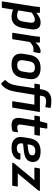

<svg xmlns="http://www.w3.org/2000/svg" viewBox="1219 -1954 932 3410"><g transform="rotate(90 1685.0 -249.0)"><path d="M278.3 12Q240 12 200.2 2.3Q160.4 -7.3 137.7 -23.3L149.4 -116.4Q171.7 -102.4 202.3 -94.5Q232.8 -86.5 259.4 -86.5Q303.9 -86.5 329.3 -113.7Q354.7 -140.9 363.6 -197.7L380.6 -304.9Q388.6 -355.7 374.6 -379Q360.7 -402.2 325.5 -402.2Q295.2 -402.2 259.7 -383.1Q224.1 -364 178 -323.8L186.6 -412.3Q241 -459.4 285.8 -481.7Q330.7 -504.1 380.7 -504.1Q453 -504.1 482.7 -459Q512.3 -413.8 498 -323.2L476.3 -187Q460.3 -89 410.7 -38.5Q361 12 278.3 12ZM15.1 185Q3.1 185 5.1 173.3L91.8 -373Q96.1 -400 98.6 -427.9Q101.1 -455.7 102.5 -479.1Q102.5 -492.1 115.5 -492.1H197Q208.3 -492.1 208.7 -480.4Q209 -472.4 209 -459.7Q209 -447 208.5 -434.5Q208 -422 206 -414L204.7 -358.2L120.1 173.3Q118.1 185 107.7 185Z M572.5 0Q560.4 0 562.4 -11.7L619.1 -369Q624.1 -398.7 626.6 -425.9Q629.1 -453.1 630.5 -479.7Q630.5 -492.1 643.5 -492.1H725Q730.6 -492.1 733.5 -489.6Q736.3 -487.1 736.7 -481Q737.3 -463.1 736 -440.6Q734.7 -418.1 732 -400.1L730.1 -342.4L677.4 -11.7Q676.4 -6.7 673.8 -3.3Q671.1 0 665.1 0ZM712.1 -297.7 722.7 -400.1Q747.7 -430.1 775.5 -453.4Q803.3 -476.8 832.4 -490.4Q861.5 -504.1 887.9 -504.1Q908.3 -504.1 916 -500.7Q921.7 -499.1 923 -495.4Q924.3 -491.7 923.3 -486Q920.6 -463 915.6 -435.9Q910.6 -408.7 904.6 -384.6Q901.2 -372 889.9 -374.9Q883.2 -376.6 874.6 -377.6Q865.9 -378.6 854.6 -378.6Q832.3 -378.6 807.5 -369.3Q782.7 -360 758.5 -342Q734.4 -324 712.1 -297.7Z M1127.5 12Q1019.3 12 969.6 -42.7Q919.8 -97.4 936.5 -199.1L954.8 -309.6Q971.4 -408.3 1029.7 -456.2Q1087.9 -504.1 1190.7 -504.1Q1295.6 -504.1 1347.1 -450.4Q1398.7 -396.6 1382.7 -294.3L1365.7 -185.8Q1349.7 -83.8 1291.1 -35.9Q1232.6 12 1127.5 12ZM1137.2 -88.9Q1189.7 -88.9 1216.7 -114Q1243.8 -139 1252.7 -197.2L1266.7 -285.3Q1276.3 -346.4 1254.8 -374.8Q1233.2 -403.2 1181.3 -403.2Q1128.9 -403.2 1102.8 -378.1Q1076.7 -353 1067.1 -295.2L1052.5 -206.1Q1043.2 -147.3 1063.1 -118.1Q1083 -88.9 1137.2 -88.9Z M1663.2 -393.6 1611.3 -70.9Q1603.3 -22.8 1591.9 17.4Q1580.5 57.6 1564 91Q1547.4 124.3 1525.3 150.1Q1503.3 176 1473.1 195Q1469.8 197 1466.3 196.5Q1462.8 196 1459.1 192.6L1404.6 133.2Q1400.6 129.5 1401.8 124.7Q1402.9 119.8 1407.9 115.1Q1430.6 94.5 1448 67.1Q1465.3 39.6 1478 4.2Q1490.6 -31.3 1496.9 -74.2L1547.2 -393.6H1475.6Q1463.9 -393.6 1465.9 -405.3L1477.3 -480.4Q1479.3 -492.1 1490.3 -492.1H1563.3L1569.6 -532.3Q1583.6 -615 1632.6 -655Q1681.6 -695 1771.9 -695Q1801.7 -695 1835.4 -691.8Q1869.1 -688.7 1888.8 -683.3Q1893.8 -682.3 1895.6 -679.5Q1897.4 -676.6 1896.4 -671.3L1885.4 -599.2Q1883 -586.5 1872.4 -588.9Q1848.4 -594.5 1823.8 -598.2Q1799.1 -601.8 1776.9 -601.8Q1736.3 -601.8 1713.8 -586.3Q1691.2 -570.7 1686.2 -538.4L1678.6 -492.1H1957.5Q1963.2 -492.1 1966.2 -489.2Q1969.2 -486.4 1967.8 -480.4L1893.2 -11.7Q1892.2 -6.7 1889.3 -3.3Q1886.5 0 1880.8 0H1788.2Q1776.2 0 1778.2 -11.7L1838.8 -393.6Z M2208.3 12Q2124.1 12 2094.2 -30.5Q2064.2 -73.1 2077.9 -159L2115.5 -393.6H2042.9Q2037.9 -393.6 2035 -396.9Q2032.2 -400.2 2033.2 -405.3L2044.6 -480.4Q2045.9 -486.1 2049.4 -489.1Q2052.9 -492.1 2057.6 -492.1H2133.9L2166 -611.7Q2170 -623.1 2180 -623.1H2254.2Q2266.6 -623.1 2263.6 -611.4L2245.2 -492.1H2379.3Q2392 -492.1 2389.7 -480.4L2377.6 -405.3Q2376.6 -400.2 2373.8 -396.9Q2370.9 -393.6 2365.2 -393.6H2230.1L2193.9 -167.1Q2187.6 -124.9 2199.3 -106.9Q2210.9 -88.9 2244.8 -88.9Q2263.4 -88.9 2282.1 -92.7Q2300.7 -96.5 2317.7 -103.2Q2323.7 -105.5 2327.2 -103Q2330.7 -100.5 2329.4 -94.5L2317 -17.7Q2315.7 -8.7 2306 -4.3Q2285.9 3.7 2261.6 7.8Q2237.3 12 2208.3 12Z M2603.4 12Q2499.9 12 2450 -42.1Q2400.1 -96.1 2416.5 -194.3L2435.8 -310Q2452.8 -409 2509.9 -456.6Q2567 -504.1 2668.4 -504.1Q2760.6 -504.1 2808.7 -469.7Q2856.8 -435.4 2856.8 -372.1Q2856.8 -296 2809.4 -257.3Q2762.1 -218.7 2669.5 -208.3L2530.1 -192L2527.8 -175.5Q2521.1 -128.6 2543.2 -105.2Q2565.3 -81.7 2612.4 -81.7Q2649.7 -81.7 2674.3 -95.5Q2698.9 -109.3 2701.8 -133.2Q2703.8 -145.6 2714.2 -145.6H2804.7Q2816.1 -145.6 2815.4 -133.9Q2812.7 -89.4 2785.8 -56.7Q2759 -24 2712.4 -6Q2665.9 12 2603.4 12ZM2543.1 -272.2 2652.4 -286.5Q2698.6 -293.1 2718.3 -309.7Q2738.1 -326.3 2738.1 -358.2Q2738.1 -383.5 2718.4 -396.7Q2698.6 -410 2660.4 -410Q2610.6 -410 2583.8 -385.6Q2557.1 -361.2 2549.4 -312.3Z M2879.9 0Q2868.2 0 2870.6 -11L2870.9 -14.1Q2871.9 -22.1 2877.6 -29.1L3112.5 -314.4Q3128.9 -334.4 3145.6 -354.5Q3162.3 -374.5 3178.3 -392.6V-394.2Q3154.7 -393.9 3131.2 -393.7Q3107.7 -393.6 3084.4 -393.6H2967.6Q2954.9 -393.6 2956.9 -405.3L2969.3 -480.4Q2971.3 -492.1 2982 -492.1H3360.6Q3372 -492.1 3370 -481L3369.6 -478Q3368.6 -473.7 3366.3 -469Q3363.9 -464.3 3359.2 -458.2L3138.9 -193Q3119.6 -169.9 3100.5 -146.8Q3081.5 -123.6 3060.8 -99.2V-97.5Q3088.2 -98.5 3111.2 -98.5Q3134.1 -98.5 3160.2 -98.5H3282.6Q3288.3 -98.5 3290.9 -95.5Q3293.6 -92.5 3292.6 -86.8L3280.9 -11.7Q3279.9 -6.7 3277 -3.3Q3274.2 0 3268.5 0Z"/></g></svg>

Font: Sofia Sans Hairline
Style: Italic
Weight: 1
Italic angle: -9°
Designer: Botio Nikoltchev, Ani Petrova
Foundry: lettersoup
Version: Version 4.102